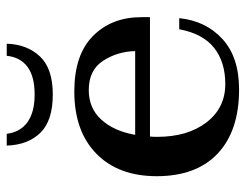

<svg xmlns="http://www.w3.org/2000/svg" viewBox="-100 -621 731 571"><g transform="rotate(-90 265.5 -335.5)"><path d="M118 -681H153Q158 -641 187.5 -619.5Q217 -598 270 -598Q324 -598 352.5 -619.5Q381 -641 385 -681H421Q419 -620 383 -582Q347 -544 270 -544Q192 -544 156 -581Q120 -618 118 -681ZM145 -255Q144 -248 144 -234Q144 -143 187 -87Q230 -31 301 -31Q367 -31 409 -64.5Q451 -98 464 -168H497Q489 -89 435 -39.5Q381 10 285 10Q162 10 94.5 -53.5Q27 -117 27 -235Q27 -349 94 -414.5Q161 -480 279 -480Q388 -480 444 -424.5Q500 -369 500 -280V-255ZM150 -299H399Q398 -351 370.5 -394Q343 -437 283 -437Q229 -437 195 -399.5Q161 -362 150 -299Z"/></g></svg>

Font: Taviraj Medium
Style: Regular
Weight: 500
Designer: Katatrad Team
Foundry: CadsonDemak
Version: Version 1.001